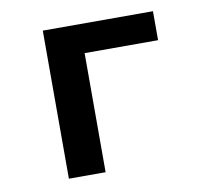

<svg xmlns="http://www.w3.org/2000/svg" viewBox="-63 -587 727 659"><g transform="rotate(-10 300.0 -258.0)"><path d="M126 -516H510V-415H254V0H126Z"/></g></svg>

Font: IBM Plex Mono SmBld
Style: Regular
Weight: 600
Monospace: yes
Designer: Mike Abbink, Paul van der Laan, Pieter van Rosmalen
Foundry: Bold Monday
Version: Version 2.3